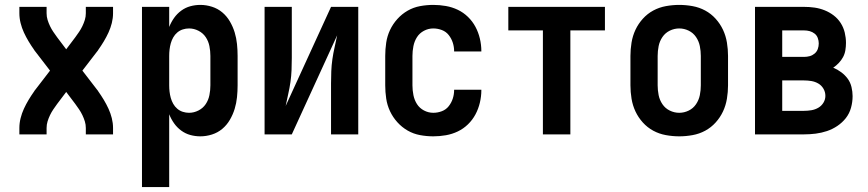

<svg xmlns="http://www.w3.org/2000/svg" viewBox="-20 -548 3540 783"><path d="M59 0V-26Q59 -46 64 -66Q69 -86 77.5 -104.5Q86 -123 96.5 -140.5Q107 -158 119 -175Q120 -177 121.5 -179Q123 -181 124 -182L184 -260L124 -338Q123 -339 121.5 -341Q120 -343 119 -345Q107 -362 96.5 -379.5Q86 -397 77.5 -415.5Q69 -434 64 -454Q59 -474 59 -494V-520H170V-494Q170 -480 174 -467Q178 -454 184 -441.5Q190 -429 197.5 -418Q205 -407 213 -396L250 -347L287 -396Q295 -407 302.5 -418Q310 -429 316 -441.5Q322 -454 326 -467Q330 -480 330 -494V-520H441V-494Q441 -474 436 -454Q431 -434 422.5 -415.5Q414 -397 403.5 -379.5Q393 -362 381 -345Q380 -343 378.5 -341Q377 -339 376 -338L316 -260L376 -182Q377 -181 378.5 -179Q380 -177 381 -175Q393 -158 403.5 -140.5Q414 -123 422.5 -104.5Q431 -86 436 -66Q441 -46 441 -26V0H330V-26Q330 -40 326 -53Q322 -66 316 -78.5Q310 -91 302.5 -102Q295 -113 287 -124L250 -173L213 -124Q205 -113 197.5 -102Q190 -91 184 -78.5Q178 -66 174 -53Q170 -40 170 -26V0Z M559 215V-520H670V-438Q678 -458 690 -475Q702 -492 719 -504.5Q736 -517 756 -522.5Q776 -528 797 -528Q821 -528 844.5 -520.5Q868 -513 886.5 -497.5Q905 -482 917.5 -460.5Q930 -439 937 -416Q944 -393 946.5 -368.5Q949 -344 949 -320V-200Q949 -176 946.5 -151.5Q944 -127 937 -104Q930 -81 917.5 -59.5Q905 -38 886.5 -22.5Q868 -7 844.5 0.5Q821 8 797 8Q776 8 756 2.5Q736 -3 719 -15.5Q702 -28 690 -45Q678 -62 670 -82V215ZM751 -88Q771 -88 789.5 -97.5Q808 -107 819 -123.5Q830 -140 834 -160Q838 -180 838 -200V-320Q838 -340 834 -360Q830 -380 819 -396.5Q808 -413 789.5 -422.5Q771 -432 751 -432Q738 -432 725.5 -428Q713 -424 703 -415.5Q693 -407 686.5 -395.5Q680 -384 676.5 -371.5Q673 -359 671.5 -346Q670 -333 670 -320V-200Q670 -187 671.5 -174Q673 -161 676.5 -148.5Q680 -136 686.5 -124.5Q693 -113 703 -104.5Q713 -96 725.5 -92Q738 -88 751 -88Z M1059 0V-520H1170V-312Q1170 -287 1169 -262.5Q1168 -238 1164.5 -213.5Q1161 -189 1155.5 -165Q1150 -141 1145 -116L1330 -520H1441V0H1330V-208Q1330 -233 1331 -257.5Q1332 -282 1335.5 -306.5Q1339 -331 1344.5 -355Q1350 -379 1355 -404L1170 0Z M1747 8Q1720 8 1693 3Q1666 -2 1642.5 -15.5Q1619 -29 1600.5 -49.5Q1582 -70 1570.5 -94.5Q1559 -119 1555 -146Q1551 -173 1551 -200V-320Q1551 -347 1555 -374Q1559 -401 1570.5 -425.5Q1582 -450 1600.5 -470.5Q1619 -491 1642.5 -504.5Q1666 -518 1693 -523Q1720 -528 1747 -528Q1773 -528 1798.5 -523.5Q1824 -519 1847 -508Q1870 -497 1888.5 -479Q1907 -461 1919 -438.5Q1931 -416 1937 -390.5Q1943 -365 1943 -340V-338H1832V-339Q1832 -357 1826.5 -374Q1821 -391 1810 -405Q1799 -419 1782 -425.5Q1765 -432 1747 -432Q1727 -432 1709 -422.5Q1691 -413 1680.5 -396.5Q1670 -380 1666 -360Q1662 -340 1662 -320V-200Q1662 -180 1666 -160Q1670 -140 1680.5 -123.5Q1691 -107 1709 -97.5Q1727 -88 1747 -88Q1765 -88 1782 -94.5Q1799 -101 1810 -115Q1821 -129 1826.5 -146Q1832 -163 1832 -181V-182H1943V-180Q1943 -155 1937 -129.5Q1931 -104 1919 -81.5Q1907 -59 1888.5 -41Q1870 -23 1847 -12Q1824 -1 1798.5 3.5Q1773 8 1747 8Z M2194 0V-424H2053V-520H2447V-424H2306V0Z M2750 8Q2723 8 2695.5 3Q2668 -2 2644 -15Q2620 -28 2601.5 -48.5Q2583 -69 2571.5 -93.5Q2560 -118 2555.5 -145.5Q2551 -173 2551 -200V-320Q2551 -347 2555.5 -374.5Q2560 -402 2571.5 -426.5Q2583 -451 2601.5 -471.5Q2620 -492 2644 -505Q2668 -518 2695.5 -523Q2723 -528 2750 -528Q2777 -528 2804.5 -523Q2832 -518 2856 -505Q2880 -492 2898.5 -471.5Q2917 -451 2928.5 -426.5Q2940 -402 2944.5 -374.5Q2949 -347 2949 -320V-200Q2949 -173 2944.5 -145.5Q2940 -118 2928.5 -93.5Q2917 -69 2898.5 -48.5Q2880 -28 2856 -15Q2832 -2 2804.5 3Q2777 8 2750 8ZM2750 -88Q2770 -88 2788.5 -97Q2807 -106 2818.5 -123Q2830 -140 2834 -160Q2838 -180 2838 -200V-320Q2838 -340 2834 -360Q2830 -380 2818.5 -397Q2807 -414 2788.5 -423Q2770 -432 2750 -432Q2730 -432 2711.5 -423Q2693 -414 2681.5 -397Q2670 -380 2666 -360Q2662 -340 2662 -320V-200Q2662 -180 2666 -160Q2670 -140 2681.5 -123Q2693 -106 2711.5 -97Q2730 -88 2750 -88Z M3059 0V-520H3259Q3281 -520 3302 -517Q3323 -514 3343 -506Q3363 -498 3380 -485Q3397 -472 3408.5 -454Q3420 -436 3425 -415Q3430 -394 3430 -373Q3430 -358 3427.5 -343Q3425 -328 3418 -315Q3411 -302 3400.5 -291Q3390 -280 3378 -272Q3395 -265 3410.5 -253.5Q3426 -242 3437 -227Q3448 -212 3452.5 -193Q3457 -174 3457 -156Q3457 -132 3450.5 -108.5Q3444 -85 3429.5 -66.5Q3415 -48 3395 -34.5Q3375 -21 3352.5 -13.5Q3330 -6 3306.5 -3Q3283 0 3259 0ZM3170 -316H3259Q3271 -316 3282 -319Q3293 -322 3302 -329.5Q3311 -337 3315 -348Q3319 -359 3319 -371Q3319 -382 3315 -393Q3311 -404 3302 -411Q3293 -418 3282 -421Q3271 -424 3259 -424H3170ZM3170 -96H3259Q3274 -96 3289 -98.5Q3304 -101 3317 -108.5Q3330 -116 3338 -129Q3346 -142 3346 -157Q3346 -173 3338 -186.5Q3330 -200 3317 -207.5Q3304 -215 3289 -217.5Q3274 -220 3259 -220H3170Z"/></svg>

Font: Iosevka Curly
Style: Bold
Weight: 700
Monospace: yes
Designer: Belleve Invis
Foundry: Belleve Invis
Version: Version 22.1.2; ttfautohint (v1.8.4)